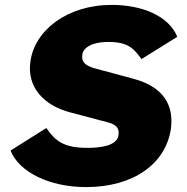

<svg xmlns="http://www.w3.org/2000/svg" viewBox="-20 -753 761 783"><path d="M331 10C523 10 656 -84 677 -228C690 -328 643 -399 527 -431L371 -473C310 -489 314 -514 316 -532C320 -556 350 -582 423 -582C509 -582 530 -548 557 -512L703 -603C668 -689 558 -733 436 -733C252 -733 121 -628 104 -502C89 -399 157 -324 265 -295L420 -254C464 -243 466 -221 463 -201C457 -161 398 -150 337 -150C241 -150 206 -177 169 -231L23 -139C58 -50 184 10 331 10Z"/></svg>

Font: United Sans Black
Style: Italic
Weight: 900
Italic angle: -8°
Designer: Pablo Impallari, Rodrigo Fuenzalida (Modified by Dan O. Williams)
Version: Version 1.000;PS 001.000;hotconv 1.0.88;makeotf.lib2.5.64775